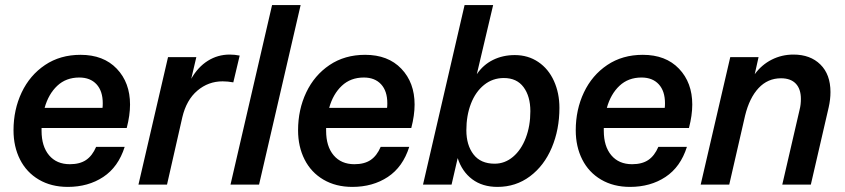

<svg xmlns="http://www.w3.org/2000/svg" viewBox="-20 -724 3315 753"><path d="M143 -222V-211Q143 -150 172.5 -115Q202 -80 254 -80Q293 -80 317.5 -96.5Q342 -113 357 -148H469Q444 -69 385 -30Q326 9 246 9Q181 9 132.5 -19.5Q84 -48 58.5 -98.5Q33 -149 33 -213Q33 -294 65 -361.5Q97 -429 156.5 -469Q216 -509 296 -509Q386 -509 438 -454.5Q490 -400 490 -314Q490 -272 477 -222ZM155 -301H382Q383 -307 383 -319Q383 -367 358.5 -393.5Q334 -420 291 -420Q239 -420 204.5 -387.5Q170 -355 155 -301Z M920 -506 895 -401Q873 -405 853 -405Q797 -405 754 -368.5Q711 -332 695 -264L635 0H523L639 -500H750L730 -415Q756 -461 795 -485.5Q834 -510 881 -510Q900 -510 920 -506Z M1047 -704H1159L996 0H884Z M1259 -222V-211Q1259 -150 1288.5 -115Q1318 -80 1370 -80Q1409 -80 1433.5 -96.5Q1458 -113 1473 -148H1585Q1560 -69 1501 -30Q1442 9 1362 9Q1297 9 1248.5 -19.5Q1200 -48 1174.5 -98.5Q1149 -149 1149 -213Q1149 -294 1181 -361.5Q1213 -429 1272.5 -469Q1332 -509 1412 -509Q1502 -509 1554 -454.5Q1606 -400 1606 -314Q1606 -272 1593 -222ZM1271 -301H1498Q1499 -307 1499 -319Q1499 -367 1474.5 -393.5Q1450 -420 1407 -420Q1355 -420 1320.5 -387.5Q1286 -355 1271 -301Z M2174 -301Q2174 -216 2144 -145Q2114 -74 2058.5 -32.5Q2003 9 1931 9Q1872 9 1832 -21Q1792 -51 1775 -104L1751 0H1639L1802 -704H1914L1850 -433Q1875 -470 1913.5 -489Q1952 -508 1999 -508Q2051 -508 2091 -481Q2131 -454 2152.5 -406.5Q2174 -359 2174 -301ZM2060 -288Q2060 -346 2033.5 -382Q2007 -418 1956 -418Q1912 -418 1878.5 -391Q1845 -364 1827 -317.5Q1809 -271 1809 -213Q1809 -155 1837 -118.5Q1865 -82 1920 -82Q1960 -82 1992 -109Q2024 -136 2042 -183Q2060 -230 2060 -288Z M2348 -222V-211Q2348 -150 2377.5 -115Q2407 -80 2459 -80Q2498 -80 2522.5 -96.5Q2547 -113 2562 -148H2674Q2649 -69 2590 -30Q2531 9 2451 9Q2386 9 2337.5 -19.5Q2289 -48 2263.5 -98.5Q2238 -149 2238 -213Q2238 -294 2270 -361.5Q2302 -429 2361.5 -469Q2421 -509 2501 -509Q2591 -509 2643 -454.5Q2695 -400 2695 -314Q2695 -272 2682 -222ZM2360 -301H2587Q2588 -307 2588 -319Q2588 -367 2563.5 -393.5Q2539 -420 2496 -420Q2444 -420 2409.5 -387.5Q2375 -355 2360 -301Z M3237 -363Q3237 -334 3230 -303L3160 0H3048L3116 -294Q3121 -313 3121 -336Q3121 -375 3101 -396Q3081 -417 3043 -417Q2991 -417 2955 -378.5Q2919 -340 2902 -270L2840 0H2728L2844 -500H2955L2940 -433Q2967 -470 3006.5 -490Q3046 -510 3092 -510Q3158 -510 3197.5 -471Q3237 -432 3237 -363Z"/></svg>

Font: CBA Beacon Sans Bold
Style: Italic
Weight: 700
Italic angle: -13°
Designer: Wei Huang
Foundry: Wei Huang
Version: Version 1.002